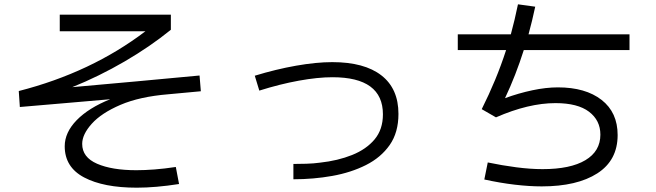

<svg xmlns="http://www.w3.org/2000/svg" viewBox="-20 -822 3040 890"><path d="M72 -326 67 -400Q403 -486 654 -677H257V-754H772V-684Q676 -606 557.5 -537Q439 -468 315 -418Q462 -431 609.5 -444.5Q757 -458 905 -472L911 -399Q873 -395 835.5 -392Q798 -389 760 -385Q627 -374 538.5 -336Q450 -298 405.5 -248.5Q361 -199 361 -155Q361 -93 430 -63Q499 -33 612 -33Q650 -33 696 -36.5Q742 -40 795 -48L810 31Q701 48 614 48Q460 48 370 0.5Q280 -47 280 -144Q280 -208 335.5 -265Q391 -322 491 -362Q387 -353 282.5 -344Q178 -335 72 -326Z M1340 9V-62Q1367 -62 1400.5 -63Q1434 -64 1463 -68Q1546 -77 1612 -103.5Q1678 -130 1716.5 -176Q1755 -222 1755 -292Q1755 -464 1521 -464Q1453 -464 1365 -448Q1277 -432 1182 -402L1161 -471Q1259 -501 1352.5 -517.5Q1446 -534 1520 -534Q1669 -534 1748 -472.5Q1827 -411 1827 -294Q1827 -208 1786.5 -150Q1746 -92 1676.5 -57Q1607 -22 1520 -6.5Q1433 9 1340 9Z M2491 42Q2433 42 2365.5 34Q2298 26 2225 10L2241 -69Q2308 -55 2373.5 -46.5Q2439 -38 2495 -38Q2624 -38 2693.5 -79.5Q2763 -121 2763 -198Q2763 -264 2710.5 -304Q2658 -344 2555 -344Q2430 -344 2279 -278L2213 -316Q2247 -384 2275 -451.5Q2303 -519 2326 -590H2102V-663H2348Q2366 -729 2381 -802L2461 -791Q2447 -725 2430 -663H2898V-590H2408Q2371 -473 2321 -367Q2384 -390 2447.5 -403.5Q2511 -417 2566 -417Q2694 -417 2768.5 -359Q2843 -301 2843 -196Q2843 -79 2749 -18.5Q2655 42 2491 42Z"/></svg>

Font: Murecho
Style: Regular
Weight: 400
Designer: Neil Summerour
Foundry: Positype
Version: Version 1.010; ttfautohint (v1.8.3)